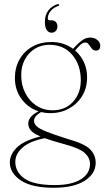

<svg xmlns="http://www.w3.org/2000/svg" viewBox="-20 -657 512 928"><path d="M310 15.5Q387.5 37 415 64.2Q442.5 91.5 442.5 129.5Q442.5 182.5 389.5 216.5Q336.5 250.5 240.5 250.5Q133 250.5 80.2 214.8Q27.5 179 27.5 128Q27.5 89.5 61.5 56Q95.5 22.5 175.5 2.5Q141 -12 128.8 -27Q116.5 -42 116.5 -59.5Q116.5 -74.5 127 -89.2Q137.5 -104 166 -119Q115.5 -136 83.8 -179Q52 -222 52 -280Q52 -330 74.2 -369.5Q96.5 -409 136.2 -431.5Q176 -454 228.5 -454Q288 -454 333 -421L338 -426.5Q357.5 -448 376.2 -461.8Q395 -475.5 416.5 -475.5Q436 -475.5 450.2 -464Q464.5 -452.5 464.5 -436.5Q464.5 -412.5 444 -412.5Q431.5 -412.5 423.8 -422.2Q416 -432 409.2 -441.8Q402.5 -451.5 393 -451.5Q380 -451.5 368.8 -440.8Q357.5 -430 343 -413Q370 -390 385.5 -356.8Q401 -323.5 401 -283.5Q401 -232 377 -193Q353 -154 312.8 -132Q272.5 -110 222.5 -110Q200 -110 178.5 -115.5Q144.5 -95.5 144.5 -73.5Q144.5 -59.5 156.5 -47.5Q168.5 -35.5 204 -21Q239.5 -6.5 310 15.5ZM218.5 -440.5Q179 -440.5 148.2 -421.2Q117.5 -402 100 -369Q82.5 -336 82.5 -294.5Q82.5 -246 102 -207.5Q121.5 -169 155.8 -146.5Q190 -124 234.5 -124Q295.5 -124 333 -165Q370.5 -206 370.5 -269Q370.5 -343.5 329.2 -392Q288 -440.5 218.5 -440.5ZM54 125.5Q54 174.5 98.5 206Q143 237.5 245 237.5Q326 237.5 370.5 209.8Q415 182 415 135.5Q415 106 390 82.8Q365 59.5 290 39.5Q232 24 196.5 11Q125.5 24.5 89.8 55.5Q54 86.5 54 125.5ZM228.5 -559Q242 -559 249.8 -550.8Q257.5 -542.5 257.5 -529.5Q257.5 -516 249.5 -507.5Q241.5 -499 229 -499Q214.5 -499 205.8 -512Q197 -525 197 -552Q197 -584.5 213.5 -606.2Q230 -628 256.5 -636.5Q264 -638.5 265.5 -634.5Q267.5 -629.5 261.5 -628Q237.5 -620 224.2 -603Q211 -586 211 -568.5Q211 -559 219.5 -559Z"/></svg>

Font: Fraunces 72pt Thin
Style: Regular
Weight: 100
Version: Version 1.000;[b76b70a41]